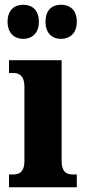

<svg xmlns="http://www.w3.org/2000/svg" viewBox="-20 -790 363 810"><path d="M78 -626C115 -626 144 -650 144 -698C144 -748 115 -770 78 -770C41 -770 12 -748 12 -698C12 -650 41 -626 78 -626ZM237 -626C275 -626 304 -650 304 -698C304 -748 275 -770 237 -770C200 -770 172 -748 172 -698C172 -650 200 -626 237 -626ZM18 0H304V-54H286C259 -54 240 -67 240 -110V-536H18V-482H37C63 -482 83 -467 83 -426V-110C83 -67 63 -54 37 -54H18Z"/></svg>

Font: Noto Serif Condensed ExtraBold
Style: Regular
Weight: 800
Width: 3
Designer: Monotype Design Team
Foundry: Monotype Imaging Inc.
Version: Version 2.013